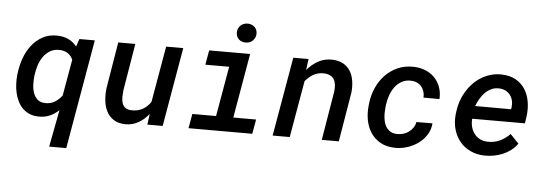

<svg xmlns="http://www.w3.org/2000/svg" viewBox="-56 -902 3632 1279"><g transform="rotate(5 1760.5 -263.0)"><path d="M54.7 -265.1Q60.5 -315.4 77.9 -364.7Q95.2 -414.1 125.2 -453.1Q155.3 -492.2 198.2 -515.9Q241.2 -539.6 298.8 -538.1Q337.4 -537.1 370.4 -522.2Q403.3 -507.3 427.2 -476.6L444.8 -528.3H547.9L420.9 203.1H306.6L354 -44.9Q325.7 -17.6 291.7 -3.4Q257.8 10.7 218.3 9.8Q183.1 9.3 156.2 -2.7Q129.4 -14.6 110.1 -34.4Q90.8 -54.2 78.4 -80.1Q65.9 -106 59.3 -135.3Q52.7 -164.6 51.5 -195.1Q50.3 -225.6 53.2 -254.9ZM167 -254.9Q164.6 -229.5 165.3 -200Q166 -170.4 174.8 -144.8Q183.6 -119.1 202.4 -101.8Q221.2 -84.5 254.4 -83.5Q291 -82.5 318.1 -99.1Q345.2 -115.7 366.7 -143.6L409.2 -386.7Q396.5 -415 373.8 -429.2Q351.1 -443.4 319.8 -444.3Q283.2 -445.3 256.3 -429.2Q229.5 -413.1 211.2 -387Q192.9 -360.8 182.6 -328.6Q172.4 -296.4 168.5 -265.1Z M955.1 -72.3Q940.4 -53.7 923.1 -38.3Q905.8 -22.9 886.2 -12Q866.7 -1 844.7 4.9Q822.8 10.7 798.3 10.3Q750.5 9.3 720 -10.7Q689.5 -30.8 673.1 -62.7Q656.7 -94.7 652.6 -134.8Q648.4 -174.8 652.8 -215.8L704.6 -528.3H818.8L766.6 -214.4Q764.2 -192.4 763.7 -169.7Q763.2 -147 769 -128.7Q774.9 -110.4 789.6 -98.4Q804.2 -86.4 832 -85.9Q873.5 -84.5 905 -101.8Q936.5 -119.1 959.5 -152.8L1024.9 -528.3H1139.2L1047.9 0H945.3Z M1312.5 -528.3H1586.4L1511.7 -96.7H1664.1L1647 0H1220.7L1237.8 -96.7H1396.5L1454.6 -431.2H1295.4ZM1485.8 -663.1Q1485.8 -677.2 1490.7 -689Q1495.6 -700.7 1504.4 -709.5Q1513.2 -718.3 1525.1 -723.1Q1537.1 -728 1551.3 -728.5Q1564.9 -729 1576.9 -724.6Q1588.9 -720.2 1597.9 -712.2Q1606.9 -704.1 1612.1 -692.6Q1617.2 -681.2 1617.2 -667Q1617.2 -652.8 1611.8 -640.9Q1606.4 -628.9 1597.7 -620.1Q1588.9 -611.3 1576.7 -606.4Q1564.5 -601.6 1550.8 -601.6Q1537.1 -601.1 1525.1 -605.5Q1513.2 -609.9 1504.4 -617.9Q1495.6 -626 1490.7 -637.5Q1485.8 -648.9 1485.8 -663.1Z M1977.1 -528.8 1967.3 -454.6Q1999.5 -492.7 2040.8 -515.9Q2082 -539.1 2133.3 -538.1Q2178.7 -537.1 2209 -519.8Q2239.3 -502.4 2256.6 -473.9Q2273.9 -445.3 2279.5 -408Q2285.2 -370.6 2280.8 -330.1L2225.6 0H2111.8L2166.5 -328.6Q2169.4 -353 2167 -373.5Q2164.6 -394 2155.3 -409.2Q2146 -424.3 2128.9 -433.1Q2111.8 -441.9 2085 -442.4Q2065.9 -442.9 2048.8 -438.5Q2031.7 -434.1 2016.8 -425.5Q2002 -417 1988.5 -405.3Q1975.1 -393.6 1963.4 -379.4L1897.5 0H1783.2L1875 -528.3Z M2608.4 -82.5Q2629.4 -82 2649.7 -88.1Q2669.9 -94.2 2686.3 -106.2Q2702.6 -118.2 2714.1 -135Q2725.6 -151.9 2729.5 -173.3L2836.9 -173.8Q2833.5 -130.9 2811.5 -96.4Q2789.6 -62 2756.3 -38.1Q2723.1 -14.2 2682.6 -1.5Q2642.1 11.2 2602.1 10.3Q2545.4 9.3 2505.4 -12.9Q2465.3 -35.2 2440.7 -71.5Q2416 -107.9 2406.7 -155Q2397.5 -202.1 2402.8 -253.4L2404.8 -271.5Q2411.1 -326.2 2433.1 -375.2Q2455.1 -424.3 2490.5 -460.9Q2525.9 -497.6 2573.7 -518.6Q2621.6 -539.6 2679.7 -538.1Q2723.1 -537.1 2759 -522.2Q2794.9 -507.3 2820.1 -481.2Q2845.2 -455.1 2858.4 -418.9Q2871.6 -382.8 2869.1 -338.9L2762.2 -339.4Q2763.7 -360.8 2757.8 -379.6Q2752 -398.4 2740.2 -412.6Q2728.5 -426.8 2710.9 -435.1Q2693.4 -443.4 2670.9 -444.3Q2634.3 -445.8 2607.4 -430.4Q2580.6 -415 2562 -390.1Q2543.5 -365.2 2532.7 -334Q2522 -302.7 2517.6 -271.5L2515.6 -253.9Q2513.7 -235.8 2513.4 -216.3Q2513.2 -196.8 2515.6 -178Q2518.1 -159.2 2524.2 -142.1Q2530.3 -125 2541.3 -112.1Q2552.2 -99.1 2568.6 -91.1Q2585 -83 2608.4 -82.5Z M3201.7 9.8Q3147.9 8.8 3105.5 -11.5Q3063 -31.7 3034.9 -65.9Q3006.8 -100.1 2993.7 -145.8Q2980.5 -191.4 2985.4 -243.7L2987.8 -264.2Q2991.7 -299.8 3003.4 -334.5Q3015.1 -369.1 3033.4 -399.9Q3051.8 -430.7 3076.2 -456.3Q3100.6 -481.9 3130.6 -500.5Q3160.6 -519 3195.1 -529.1Q3229.5 -539.1 3268.1 -538.1Q3323.7 -536.6 3362.5 -514.6Q3401.4 -492.7 3424.6 -456.5Q3447.8 -420.4 3455.8 -373.8Q3463.9 -327.1 3457.5 -276.9L3450.2 -227.5H3097.7Q3095.2 -199.2 3101.8 -173.6Q3108.4 -147.9 3123.3 -128.2Q3138.2 -108.4 3160.9 -96.4Q3183.6 -84.5 3213.9 -84Q3256.8 -82.5 3294.7 -100.1Q3332.5 -117.7 3361.8 -148.4L3418.9 -88.9Q3400.9 -63 3376.2 -44.2Q3351.6 -25.4 3322.8 -13.2Q3293.9 -1 3262.9 4.6Q3231.9 10.3 3201.7 9.8ZM3259.3 -444.3Q3230 -445.3 3206.5 -434.1Q3183.1 -422.9 3164.8 -404.3Q3146.5 -385.7 3132.8 -361.8Q3119.1 -337.9 3109.9 -313.5L3350.1 -313L3352.1 -323.2Q3355.5 -347.2 3351.1 -368.7Q3346.7 -390.1 3334.5 -406.7Q3322.3 -423.3 3303.2 -433.3Q3284.2 -443.4 3259.3 -444.3Z"/></g></svg>

Font: Roboto Mono Medium
Style: Italic
Weight: 500
Designer: Google
Version: Version 2.000985; 2015; ttfautohint (v1.3)